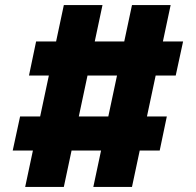

<svg xmlns="http://www.w3.org/2000/svg" viewBox="-20 -735 772 755"><path d="M499 0H347L499 -715H651ZM608 -143H30L59 -277H636ZM231 -715H383L231 0H79ZM122 -572H700L671 -438H94Z"/></svg>

Font: Wix Madefor Display ExtraBold
Style: Regular
Weight: 800
Designer: Dalton Maag Ltd
Foundry: Dalton Maag Ltd
Version: Version 3.100